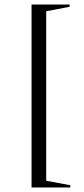

<svg xmlns="http://www.w3.org/2000/svg" viewBox="-20 -742 372 852"><path d="M120 90V-722H289V-712L185 -692V60L292 80V90Z"/></svg>

Font: Cinzel
Style: Regular
Weight: 400
Designer: Natanael Gama
Version: Version 1.001;PS 001.001;hotconv 1.0.56;makeotf.lib2.0.21325